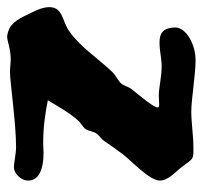

<svg xmlns="http://www.w3.org/2000/svg" viewBox="-38 -497 568 538"><g transform="rotate(90 246.0 -228.0)"><path d="M483 -23C483 -54 449 -66 406 -66C397 -66 389 -65 380 -65C334 -65 299 -70 258 -78C279 -113 292 -137 314 -162C320 -170 332 -175 338 -183C345 -192 345 -206 351 -214C356 -222 367 -228 372 -236C384 -253 396 -271 409 -288C430 -315 483 -363 483 -392C483 -416 457 -437 446 -452C420 -486 426 -486 391 -486C360 -486 319 -480 290 -480C255 -480 187 -492 146 -492C101 -492 56 -466 54 -437C54 -396 75 -391 97 -391C119 -391 142 -397 162 -397C192 -397 224 -389 243 -389C254 -389 264 -390 270 -390C275 -390 278 -389 278 -386C278 -373 240 -330 227 -313C220 -304 217 -291 212 -285C203 -274 187 -268 178 -258C136 -213 107 -167 63 -137C35 -118 -3 -120 -3 -82C-3 -60 10 -38 17 -23C31 7 44 32 79 36C93 36 113 26 142 26C154 26 167 28 179 28C208 28 321 11 389 11C409 11 431 17 447 17C461 17 483 -1 483 -23Z"/></g></svg>

Font: Freckle Face
Style: Regular
Weight: 400
Designer: Astigmatic (AOETI)
Foundry: Astigmatic (AOETI)
Version: Version 1.000